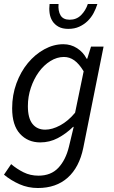

<svg xmlns="http://www.w3.org/2000/svg" viewBox="-22 -720 573 964"><path d="M498 -486 396 23Q376 120 318 172Q260 224 168 224Q119 224 76 205Q33 186 -2 157L34 104Q62 128 96 145Q130 162 171 162Q234 162 271 122.5Q308 83 324 17L348 -83H345Q309 -48 268 -26.5Q227 -5 180 -5Q118 -5 78.5 -48Q39 -91 39 -176Q39 -243 60.5 -301.5Q82 -360 118 -403.5Q154 -447 200.5 -472.5Q247 -498 296 -498Q334 -498 365 -478Q396 -458 413 -425H416L435 -486ZM205 -69Q240 -69 280 -90.5Q320 -112 355 -154L398 -362Q375 -400 351 -417Q327 -434 299 -434Q264 -434 231 -413.5Q198 -393 173 -358.5Q148 -324 133 -279.5Q118 -235 118 -187Q118 -127 141 -98Q164 -69 205 -69ZM321 -575Q291 -575 271.5 -586Q252 -597 241 -614.5Q230 -632 227 -654.5Q224 -677 227 -700H272Q269 -665 282 -643Q295 -621 328 -621Q362 -621 385 -644Q408 -667 419 -700H467Q460 -677 448 -654.5Q436 -632 418 -614.5Q400 -597 376 -586Q352 -575 321 -575Z"/></svg>

Font: mr_Source Sans Pro
Style: Italic
Weight: 400
Italic angle: -11°
Designer: Paul D. Hunt
Foundry: Adobe Systems Incorporated
Version: Version 1.036;July 10, 2024;FontCreator 11.5.0.2430 64-bit